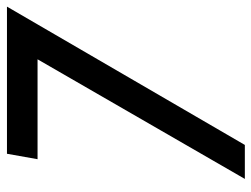

<svg xmlns="http://www.w3.org/2000/svg" viewBox="-108 -632 740 565"><g transform="rotate(-90 262.5 -350.0)"><path d="M525 -700 118 0H18L370 -610H76L92 -700Z"/></g></svg>

Font: Cabin
Style: Italic
Weight: 400
Italic angle: -7°
Designer: Pablo Impallari
Foundry: Pablo Impallari. http://www.impallari.com Igino Marini. http://www.ikern.com
Version: Version 2.200